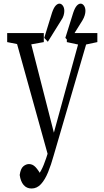

<svg xmlns="http://www.w3.org/2000/svg" viewBox="-20 -927 582 1070"><path d="M89.8 48.3Q94.7 12.7 109.9 0Q125 -12.7 141.6 -12.7Q161.6 -12.7 177.5 3.7Q193.4 20 218.3 63.5L192.4 87.4L190.9 50.8Q209.5 26.9 223.4 -7.8Q237.3 -42.5 250 -85Q262.7 -127.4 276.9 -176.8H277.3L345.2 -424.8L432.6 -742.7H478.5L279.3 -61Q265.1 -9.3 248 32.5Q231 74.2 208.5 98.9Q186 123.5 155.8 123.5Q128.4 123.5 111.6 103.8Q94.7 84 89.8 48.3ZM20 -692.4V-742.7H224.1V-692.4L126.5 -674.8H108.4ZM352.5 -692.4V-742.7H522.5V-692.4L444.8 -675.8H429.2ZM250 -52.7 58.1 -742.7H138.2L285.2 -168.5ZM226.6 -715.8 270 -856.4Q279.3 -883.8 290 -895.3Q300.8 -906.7 311 -906.7Q321.8 -906.7 330.1 -895.5Q338.4 -884.3 338.4 -865.7Q338.4 -855 334.7 -841.6Q331.1 -828.1 320.8 -813.5L246.6 -694.3ZM344.2 -715.8 388.2 -856.4Q397.5 -883.8 408 -895.3Q418.5 -906.7 429.2 -906.7Q439.9 -906.7 448 -895.5Q456.1 -884.3 456.1 -865.7Q456.1 -855 452.1 -841.6Q448.2 -828.1 439.5 -813.5L365.2 -694.3Z"/></svg>

Font: Scarab Serif
Style: Regular
Weight: 400
Designer: John Roberts
Foundry: Scarab
Version: 1.0